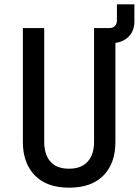

<svg xmlns="http://www.w3.org/2000/svg" viewBox="-20 -860 643 890"><path d="M300 10Q197 10 141.5 -47Q86 -104 86 -202V-730H185V-202Q185 -144 213.5 -111Q242 -78 300 -78Q357 -78 386.5 -111Q416 -144 416 -202V-730H487Q503 -730 512.5 -739.5Q522 -749 522 -765V-840H603V-761Q603 -720 579.5 -693.5Q556 -667 515 -661V-202Q515 -103 459.5 -46.5Q404 10 300 10Z"/></svg>

Font: JetBrainsMono NFM Medium
Style: Regular
Weight: 500
Monospace: yes
Designer: Philipp Nurullin, Konstantin Bulenkov
Foundry: JetBrains
Version: Version 2.304; ttfautohint (v1.8.4.7-5d5b);Nerd Fonts 3.3.0